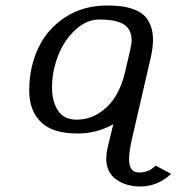

<svg xmlns="http://www.w3.org/2000/svg" viewBox="-20 -470 635 690"><path d="M454.1 29.8Q443.8 74.2 443.8 102.1Q443.8 149.9 480 149.9Q515.1 149.9 539.1 125L595.2 154.8Q546.4 200.2 483.9 200.2Q433.1 200.2 397.5 174.8Q361.8 149.4 361.8 99.1Q361.8 82.5 366.2 63L387.2 -23.9Q328.6 9.8 258.8 9.8Q168.9 9.8 127 -31.5Q85 -72.8 85 -144Q85 -229 117.9 -298.1Q150.9 -367.2 215.3 -408.7Q279.8 -450.2 365.2 -450.2Q393.1 -450.2 415 -447.5Q437 -444.8 459.2 -437Q481.4 -429.2 496.3 -416Q511.2 -402.8 520.5 -380.1Q529.8 -357.4 529.8 -327.1Q529.8 -296.9 521 -259.8ZM429.2 -210 448.2 -292Q453.1 -312.5 453.1 -325.2Q453.1 -347.7 443.8 -363.3Q434.6 -378.9 417.2 -386.5Q399.9 -394 381.1 -397Q362.3 -399.9 337.9 -399.9Q290.5 -399.9 250.2 -362.3Q210 -324.7 188.5 -269Q167 -213.4 167 -155.8Q167 -105 188.5 -72.5Q210 -40 254.9 -40Q299.3 -40 336.2 -63.7Q373 -87.4 395.8 -125Q418.5 -162.6 429.2 -210Z"/></svg>

Font: Pfennig
Style: Italic
Weight: 500
Italic angle: -13°
Version: Version 20120410 ; ttfautohint (v0.8)